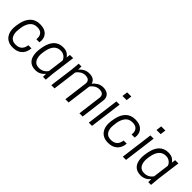

<svg xmlns="http://www.w3.org/2000/svg" viewBox="192 -1840 2945 2945"><g transform="rotate(45 1664.5 -367.0)"><path d="M234 11Q175 11 133.5 -9.5Q92 -30 68 -66Q30 -119 30 -204Q30 -252 45 -321Q65 -422 123.5 -481.5Q182 -541 280 -541Q374 -541 423 -495.5Q472 -450 472 -379Q472 -357 468 -336H401Q403 -351 403 -365Q403 -417 373 -447.5Q343 -478 280 -478Q204 -478 162 -424.5Q120 -371 108 -279Q101 -229 101 -206Q101 -137 132.5 -94.5Q164 -52 234 -52Q362 -52 380 -184H448L441 -141Q424 -70 371.5 -29.5Q319 11 234 11Z M1006 -530H936ZM723 11Q639 11 591 -40Q543 -91 541 -195Q541 -237 552 -301Q594 -541 782 -541Q841 -541 877 -517Q913 -493 927 -465L936 -530H1006L955 -144L942 0H882V-67Q822 11 723 11ZM740 -52Q832 -52 883 -128L917 -391Q911 -410 895 -430Q879 -450 853 -464Q827 -478 791 -478Q649 -478 619 -279Q612 -234 612 -206Q612 -138 643 -95Q674 -52 740 -52Z M1742 0H1672Q1721 -374 1723 -399Q1723 -478 1629 -478Q1586 -478 1548.5 -454.5Q1511 -431 1489 -398L1437 0H1367Q1416 -374 1418 -399Q1418 -478 1324 -478Q1281 -478 1243.5 -454.5Q1206 -431 1184 -398L1132 0H1062L1113 -386L1126 -530H1186V-459Q1250 -541 1348 -541Q1461 -541 1484 -453Q1511 -489 1553.5 -515Q1596 -541 1653 -541Q1717 -541 1755.5 -508.5Q1794 -476 1794 -414Q1794 -401 1742 0Z M1945 0H1875L1944 -530H2014ZM2041 -655H1951L1963 -745H2053Z M2301 11Q2242 11 2200.5 -9.5Q2159 -30 2135 -66Q2097 -119 2097 -204Q2097 -252 2112 -321Q2132 -422 2190.5 -481.5Q2249 -541 2347 -541Q2441 -541 2490 -495.5Q2539 -450 2539 -379Q2539 -357 2535 -336H2468Q2470 -351 2470 -365Q2470 -417 2440 -447.5Q2410 -478 2347 -478Q2271 -478 2229 -424.5Q2187 -371 2175 -279Q2168 -229 2168 -206Q2168 -137 2199.5 -94.5Q2231 -52 2301 -52Q2429 -52 2447 -184H2515L2508 -141Q2491 -70 2438.5 -29.5Q2386 11 2301 11Z M2683 0H2613L2682 -530H2752ZM2779 -655H2689L2701 -745H2791Z M3289 -530H3219ZM3006 11Q2922 11 2874 -40Q2826 -91 2824 -195Q2824 -237 2835 -301Q2877 -541 3065 -541Q3124 -541 3160 -517Q3196 -493 3210 -465L3219 -530H3289L3238 -144L3225 0H3165V-67Q3105 11 3006 11ZM3023 -52Q3115 -52 3166 -128L3200 -391Q3194 -410 3178 -430Q3162 -450 3136 -464Q3110 -478 3074 -478Q2932 -478 2902 -279Q2895 -234 2895 -206Q2895 -138 2926 -95Q2957 -52 3023 -52Z"/></g></svg>

Font: Tanohe Sans
Style: Italic
Weight: 400
Designer: Village Type and Design LLC & Cristiano Sobral
Foundry: Cooper Hewitt Smithsonian Design Museum
Version: Version 1.00;September 29, 2021;FontCreator 13.0.0.2655 64-b